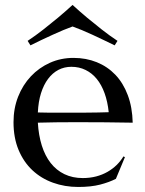

<svg xmlns="http://www.w3.org/2000/svg" viewBox="-20 -741 582 770"><path d="M293.9 8.8Q239.7 8.8 192.4 -8.3Q145 -25.4 109.9 -58.3Q74.7 -91.3 54.4 -139.9Q34.2 -188.5 34.2 -251Q34.2 -306.2 52.7 -353.3Q71.3 -400.4 104 -435.1Q136.7 -469.7 180.4 -489.3Q224.1 -508.8 274.9 -508.8Q325.2 -508.8 368.2 -491.5Q411.1 -474.1 442.6 -441.2Q474.1 -408.2 492.4 -359.6Q510.7 -311 512.2 -249Q457 -250 401.9 -250.5Q346.7 -251 287.1 -251Q244.6 -251 204.3 -250.5Q164.1 -250 131.8 -249Q134.8 -198.2 147.7 -157.2Q160.6 -116.2 183.3 -87.2Q206.1 -58.1 238.5 -42.5Q271 -26.9 312 -26.9Q340.3 -26.9 365.5 -33.4Q390.6 -40 411.1 -51.8Q431.6 -63.5 447.8 -79.3Q463.9 -95.2 475.1 -113.8L481 -110.8L444.8 -23.9Q418.5 -10.3 381.8 -0.7Q345.2 8.8 293.9 8.8ZM229 -289.1Q277.8 -289.1 326.9 -289.3Q376 -289.6 416 -291Q411.6 -333.5 399.4 -367.2Q387.2 -400.9 368.2 -424.3Q349.1 -447.8 323.2 -460.4Q297.4 -473.1 266.1 -473.1Q237.8 -473.1 214.1 -460.7Q190.4 -448.2 172.9 -424.8Q155.3 -401.4 144.5 -367.4Q133.8 -333.5 131.8 -290Q153.8 -289.1 178.2 -289.1Q202.6 -289.1 229 -289.1ZM271 -721.2Q299.3 -695.3 329.6 -669.9Q356 -647.9 387.7 -623Q419.4 -598.1 451.2 -577.1L439.9 -559.1Q418.9 -569.3 396 -580.3Q373 -591.3 350.8 -601.6Q328.6 -611.8 308.1 -620.4Q287.6 -628.9 271 -634.8Q254.4 -628.9 234.1 -620.4Q213.9 -611.8 191.7 -601.8Q169.4 -591.8 146.5 -580.8Q123.5 -569.8 102.1 -559.1L90.8 -577.1Q122.6 -598.1 154.3 -623Q186 -647.9 212.4 -669.9Q242.7 -695.3 271 -721.2Z"/></svg>

Font: Marcellus
Style: Regular
Weight: 400
Designer: Astigmatic (AOETI)
Foundry: Astigmatic (AOETI)
Version: Version 1.000